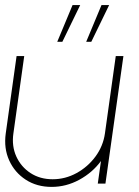

<svg xmlns="http://www.w3.org/2000/svg" viewBox="-25 -720 544 753"><path d="M-2.5 -196.5 40 -500H70L27.5 -196.5Q20.5 -147 39 -106.2Q57.5 -65.5 94.8 -41.2Q132 -17 181.5 -17Q231 -17 275.2 -41.2Q319.5 -65.5 349.5 -106.2Q379.5 -147 386.5 -196.5L429 -500H459L388.5 0H358.5L371 -88.5Q337.5 -43 286 -15Q234.5 13 177.5 13Q119.5 13 76 -15.2Q32.5 -43.5 11 -91Q-10.5 -138.5 -2.5 -196.5ZM313 -556 373 -700H403L333 -556ZM199.5 -556 259.5 -700H289.5L219.5 -556Z"/></svg>

Font: Urbanist Thin
Style: Italic
Weight: 100
Italic angle: -8°
Designer: Corey Hu
Foundry: Corey Hu
Version: Version 1.321; ttfautohint (v1.8.4.7-5d5b)